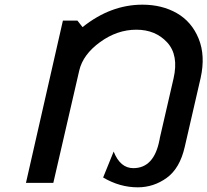

<svg xmlns="http://www.w3.org/2000/svg" viewBox="-20 -782 887 821"><path d="M91 0 249 -694H311L333 -666Q453 -762 589 -762Q673 -762 736.5 -725.5Q800 -689 829.5 -616.5Q859 -544 838 -449L770 -154Q749 -62 693 -21.5Q637 19 569 19Q492 19 421 -23L466 -134Q494 -63 550 -63Q639 -63 662 -184Q663 -186 663 -190L722 -446Q745 -546 695 -600.5Q645 -655 563 -655Q481 -655 408 -602Q335 -549 319 -481L208 0Z"/></svg>

Font: Coval
Style: Medium Italic
Weight: 500
Foundry: Context Ltd
Version: Version 001.000